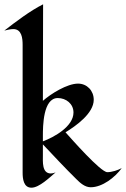

<svg xmlns="http://www.w3.org/2000/svg" viewBox="-29 -861 585 891"><path d="M536 -81C518 -71 490 -62 469 -62C438 -62 302 -217 275 -247C324 -277 406 -335 406 -398C406 -440 375 -473 333 -473C283 -473 207 -426 170 -393L171 -841C111 -811 44 -760 -9 -719C4 -722 19 -726 33 -726C72 -726 76 -683 76 -653V-60C76 -32 80 10 117 10C153 10 202 -38 229 -61C222 -58 214 -56 207 -56C165 -56 170 -111 170 -141V-191C221 -137 272 -82 325 -30C343 -12 365 8 392 8C446 8 505 -38 536 -81ZM312 -339C312 -274 223 -225 170 -205V-230C170 -276 171 -406 239 -406C278 -406 312 -379 312 -339Z"/></svg>

Font: Fondamento
Style: Regular
Weight: 400
Designer: Astigmatic (AOETI)
Foundry: Astigmatic (AOETI)
Version: Version 1.001